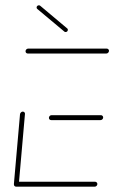

<svg xmlns="http://www.w3.org/2000/svg" viewBox="-20 -701 429 721"><path d="M32.2 -10.4 55.2 -272.6Q55.9 -276.3 58.9 -279.1Q61.9 -281.9 65.6 -281.9Q69.3 -281.9 71.9 -279.1Q74.4 -276.3 73.7 -272.6L50.7 -10.4ZM345.6 -10Q345.6 -5.9 342.6 -3Q339.6 0 335.6 0H40.7Q37 0 34.6 -2.4Q32.2 -4.8 32.2 -8.5Q32.2 -12.6 35.2 -15.6Q38.1 -18.5 42.2 -18.5H337Q340.4 -18.5 343 -16.1Q345.6 -13.7 345.6 -10ZM163.7 -258.5Q163.7 -262.6 166.7 -265.6Q169.6 -268.5 173.7 -268.5H358.9Q362.2 -268.5 364.8 -266.1Q367.4 -263.7 367.4 -260Q367.4 -255.9 364.4 -253Q361.5 -250 357.4 -250H172.2Q168.5 -250 166.1 -252.4Q163.7 -254.8 163.7 -258.5ZM75.9 -508.5Q75.9 -512.6 78.9 -515.6Q81.9 -518.5 85.9 -518.5H380.7Q384.1 -518.5 386.7 -516.1Q389.3 -513.7 389.3 -510.4Q389.3 -506.3 386.3 -503.1Q383.3 -500 379.3 -500H84.4Q80.7 -500 78.3 -502.4Q75.9 -504.8 75.9 -508.5ZM117.4 -673.3Q117.8 -676.7 120.2 -678.9Q122.6 -681.1 125.9 -681.1Q128.9 -681.1 130.7 -679.6L232.2 -594.4Q234.8 -592.6 234.8 -589.3Q234.8 -585.6 232.4 -583.1Q230 -580.7 226.3 -580.7Q223.3 -580.7 221.9 -582.2L120 -667.4Q117.4 -669.6 117.4 -673.3Z"/></svg>

Font: 26F Galaxy Sans Hairline
Style: Italic
Weight: 50
Italic angle: -5°
Designer: C₂₉H₂₅N₃O₅
Version: Version 1.200